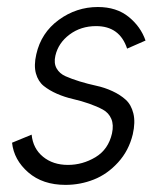

<svg xmlns="http://www.w3.org/2000/svg" viewBox="-20 -515 464 545"><path d="M166 9.8Q101.1 9.8 60.3 -25.6Q19.5 -61 14.2 -109.9L69.8 -132.8Q73.7 -93.3 102.1 -70.1Q130.4 -46.9 172.9 -46.9Q214.4 -46.9 251 -68.8Q287.6 -90.8 297.9 -136.2Q303.2 -160.6 295.9 -177.7Q288.6 -194.8 272 -203.9Q255.4 -212.9 233.2 -220.7Q210.9 -228.5 187.3 -233.9Q163.6 -239.3 141.8 -248.8Q120.1 -258.3 104.2 -271Q88.4 -283.7 82 -306.4Q75.7 -329.1 83 -360.8Q96.7 -421.9 146.7 -458.5Q196.8 -495.1 257.8 -495.1Q310.5 -495.1 345 -467.3Q379.4 -439.5 393.1 -399.9L340.8 -377Q319.8 -440.9 252.9 -440.9Q209.5 -440.9 177.5 -417Q145.5 -393.1 137.2 -356.9Q132.3 -335.9 140.6 -321Q148.9 -306.2 166 -298.6Q183.1 -291 206.1 -283.9Q229 -276.9 252.9 -271.7Q276.9 -266.6 299.1 -256.3Q321.3 -246.1 336.9 -231.9Q352.5 -217.8 358.6 -192.9Q364.7 -168 356.9 -133.8Q345.7 -87.4 315.2 -54Q284.7 -20.5 246.3 -5.4Q208 9.8 166 9.8Z"/></svg>

Font: HK Grotesk Light Italic
Style: Regular
Weight: 300
Italic angle: -13°
Designer: Alfredo Marco Pradil and Stefan Peev
Foundry: Hanken Design Co.
Version: Version 1.000;PS 001.000;hotconv 1.0.88;makeotf.lib2.5.64775